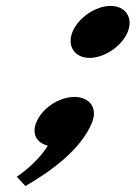

<svg xmlns="http://www.w3.org/2000/svg" viewBox="-20 -494 459 650"><path d="M231.7 -165.8C179.7 -165.8 122.2 -127.5 102.8 -79.5C86.7 -39.8 105.1 -9.8 141.9 -0.8C103.6 61.5 36.8 104.2 36.8 104.2L66.1 135.8C154.4 84.8 255 11.2 291.7 -79.5C311.1 -127.5 284.5 -165.8 231.7 -165.8ZM225.4 -386C206 -338 232.7 -298 283.3 -298C333.9 -298 393 -338 412.4 -386C431.8 -434 405 -474 354.4 -474C303.8 -474 244.8 -434 225.4 -386Z"/></svg>

Font: Hussar
Style: BdWideOblFour
Weight: 700
Foundry: Cannot Into Space Fonts
Version: Version 2.00